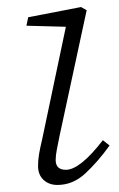

<svg xmlns="http://www.w3.org/2000/svg" viewBox="-20 -513 337 545"><path d="M88 -42Q88 -59 91 -76.5Q94 -94 100 -119L167 -437L55 -440L60 -464L210 -493L226 -484L149 -127Q145 -108 141.5 -89.5Q138 -71 138 -59Q138 -31 167 -31Q207 -31 272 -115L291 -100Q258 -54 222.5 -21Q187 12 143 12Q119 12 103.5 -2.5Q88 -17 88 -42Z"/></svg>

Font: Source Serif 4 SmText Light
Style: Italic
Weight: 300
Italic angle: -12°
Designer: Frank Grießhammer
Foundry: Adobe
Version: Version 4.005;hotconv 1.1.0;makeotfexe 2.6.0